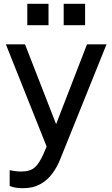

<svg xmlns="http://www.w3.org/2000/svg" viewBox="-20 -773 593 1013"><path d="M101 220Q83 220 65 217.5Q47 215 31 208V125Q42 127 58 129.5Q74 132 91 132Q138 132 162.5 111Q187 90 209 40L226 0L11 -539H112L276 -118L439 -539H542L299 64Q282 108 255.5 143.5Q229 179 191 199.5Q153 220 101 220ZM124 -640V-753H236V-640ZM316 -640V-753H429V-640Z"/></svg>

Font: Pitagon Sans Text Medium
Style: Regular
Weight: 500
Designer: Travis Tran
Foundry: Pitagon
Version: Version 1.000; ttfautohint (v1.8.4.7-5d5b);gftools[0.9.26]